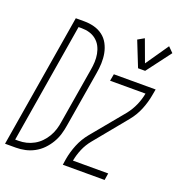

<svg xmlns="http://www.w3.org/2000/svg" viewBox="-167 -878 926 993"><g transform="rotate(20 296.5 -382.0)"><path d="M-30 0 92 -735H140Q167 -735 193.5 -728Q220 -721 241 -705Q262 -689 274.5 -665.5Q287 -642 292 -615.5Q297 -589 296 -561Q295 -533 290 -505L239 -199Q235 -173 227.5 -148Q220 -123 206 -99.5Q192 -76 173 -56.5Q154 -37 130 -24Q106 -11 80.5 -5.5Q55 0 29 0ZM12 -38H30Q52 -38 73 -43Q94 -48 114 -59Q134 -70 150 -86.5Q166 -103 177.5 -122.5Q189 -142 195.5 -163Q202 -184 205 -205L256 -511Q260 -533 261 -555.5Q262 -578 258 -599.5Q254 -621 244.5 -639.5Q235 -658 218.5 -671.5Q202 -685 181.5 -691Q161 -697 138 -697H121ZM483 -602 428 -740 463 -760 508 -638 595 -764 623 -736 522 -602ZM288 0 293 -33Q300 -74 316.5 -114.5Q333 -155 361 -189L508 -367Q530 -395 544 -427Q558 -459 564 -492H369L376 -530H606L600 -497Q593 -456 576.5 -415.5Q560 -375 532 -341L386 -163Q363 -135 349.5 -103Q336 -71 330 -38H524L518 0Z"/></g></svg>

Font: Iosevka Curly XLtEx
Style: Italic
Weight: 200
Width: 7
Italic angle: -9°
Monospace: yes
Designer: Belleve Invis
Foundry: Belleve Invis
Version: Version 11.1.0; ttfautohint (v1.8.3)